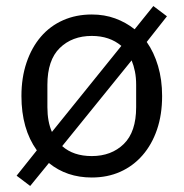

<svg xmlns="http://www.w3.org/2000/svg" viewBox="-20 -576 608 636"><path d="M35 6 102 -78Q51 -149 51 -258Q51 -319 68 -369Q85 -419 115.5 -454.5Q146 -490 189 -509Q232 -528 284 -528Q326 -528 361.5 -515Q397 -502 426 -479L488 -556L533 -522L466 -437Q490 -403 503.5 -357.5Q517 -312 517 -258Q517 -196 500 -146.5Q483 -97 452 -61.5Q421 -26 378.5 -7Q336 12 284 12Q201 12 142 -36L80 40ZM284 -59Q349 -59 390 -99Q431 -139 431 -221V-295Q431 -319 427 -339Q423 -359 416 -376L186 -92Q223 -59 284 -59ZM137 -221Q137 -173 152 -139L382 -424Q343 -457 284 -457Q219 -457 178 -417Q137 -377 137 -295Z"/></svg>

Font: IBM Plex Thai
Style: Regular
Weight: 400
Designer: Mike Abbink, Paul van der Laan, Pieter van Rosmalen, Ben Mitchell, Mark Frömberg
Foundry: Bold Monday
Version: Version 1.0